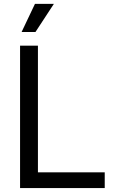

<svg xmlns="http://www.w3.org/2000/svg" viewBox="-20 -961 595 981"><path d="M82.5 0V-727.5H173.8V-80.6H515.1V0ZM90.3 -797.4 158.7 -941.4H255.4L161.1 -797.4Z"/></svg>

Font: Inter 20pt
Style: Regular
Weight: 400
Version: Version 4.001;git-66647c0bb